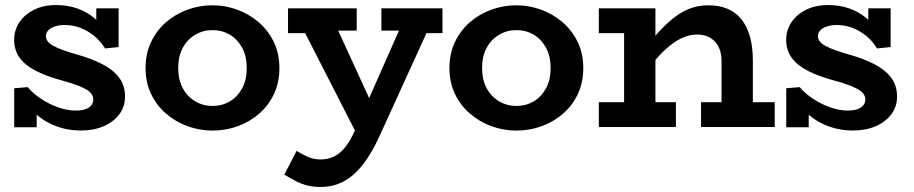

<svg xmlns="http://www.w3.org/2000/svg" viewBox="-20 -504 3628 762"><path d="M301.8 14Q267.3 14 234.8 6.4Q202.4 -1.2 173.3 -16.4Q144.3 -31.5 119.9 -53.6Q95.5 -75.8 77.5 -105L125.6 -106.3V1H36.4V-153.8L90 -158.2Q110.9 -133.1 143.2 -111.7Q175.4 -90.4 211.5 -77.8Q247.7 -65.2 280 -65.2Q302.3 -65.2 317.8 -70.3Q333.4 -75.4 341.8 -85.5Q350.2 -95.6 350.2 -109.1Q350.2 -120.7 343.4 -130.8Q336.7 -140.8 321.6 -149.5Q306.5 -158.2 281.3 -167.5Q256.2 -176.8 218.8 -186.6Q162.1 -202.5 121.2 -223.4Q80.3 -244.3 58.3 -274.4Q36.2 -304.6 36.2 -346.6Q36.2 -384.5 57 -415.6Q77.7 -446.7 115.1 -465.3Q152.6 -484 203.4 -484Q247.1 -484 285.5 -470.9Q323.8 -457.8 354.7 -431.8Q385.6 -405.8 406.8 -366.7L362.1 -364.9V-471H450.7V-317.2L397 -311.8Q378.5 -341.6 352.6 -362.5Q326.6 -383.3 297.2 -394.1Q267.8 -404.8 237.7 -404.8Q215.8 -404.8 198.6 -399.3Q181.4 -393.9 171.8 -383.8Q162.3 -373.7 162.3 -360.2Q162.3 -348.8 169.6 -339.5Q176.8 -330.2 192.1 -321.8Q207.4 -313.4 231.4 -304.8Q255.3 -296.2 288.3 -286.8Q344.1 -270.9 386.5 -249.1Q428.9 -227.3 452.6 -196.1Q476.2 -165 476.2 -120.3Q476.2 -80.3 453.2 -50Q430.2 -19.6 390.9 -2.8Q351.5 14 301.8 14Z M823.4 14.2Q771.6 14.2 723.8 -3.4Q676 -21 638.5 -53.5Q601.1 -86 579.4 -131.5Q557.7 -177 557.7 -234Q557.7 -291 579.4 -337Q601.1 -383 638.5 -415.5Q676 -448 723.8 -465.5Q771.6 -483 823.4 -483Q874.2 -483 921.7 -465.5Q969.3 -448 1007 -415.5Q1044.7 -383 1066.8 -337Q1088.9 -291 1088.9 -234Q1088.9 -177 1067.6 -131.5Q1046.3 -86 1009.3 -53.5Q972.4 -21 924.4 -3.4Q876.5 14.2 823.4 14.2ZM823.4 -83.5Q861.6 -83.5 892.3 -101.8Q922.9 -120.1 941.1 -153.7Q959.3 -187.4 959.3 -234Q959.3 -280.6 941.1 -314.3Q922.9 -347.9 892.3 -366.2Q861.6 -384.5 823.4 -384.5Q785.9 -384.5 754.8 -366.2Q723.7 -347.9 705.5 -314.3Q687.3 -280.6 687.3 -234Q687.3 -187.4 705.5 -153.7Q723.7 -120.1 754.8 -101.8Q785.9 -83.5 823.4 -83.5Z M1252.3 238Q1222 238 1198 231.7Q1173.9 225.3 1152.2 213.8Q1130.6 202.3 1108.4 189L1157.1 94.8Q1175.5 106.4 1199.6 117.6Q1223.7 128.8 1252.3 128.8Q1280.3 128.8 1304.1 117.9Q1327.9 106.9 1348.5 82.2Q1369.1 57.5 1386.9 16.8L1594.9 -453.8H1709.6L1484.7 39.5Q1454.2 106 1419.4 150.1Q1384.6 194.2 1343.6 216.1Q1302.5 238 1252.3 238ZM1409.2 54.2 1168.7 -416.3H1306.7L1493.4 -9.3ZM1123.1 -372.5V-471H1395.7V-382.5H1231.6L1228.6 -372.5ZM1493.6 -382.5V-471H1736.1V-372.5H1633.9L1631.3 -382.5Z M2029.4 14.2Q1977.6 14.2 1929.8 -3.4Q1882 -21 1844.5 -53.5Q1807.1 -86 1785.4 -131.5Q1763.7 -177 1763.7 -234Q1763.7 -291 1785.4 -337Q1807.1 -383 1844.5 -415.5Q1882 -448 1929.8 -465.5Q1977.6 -483 2029.4 -483Q2080.2 -483 2127.7 -465.5Q2175.3 -448 2213 -415.5Q2250.7 -383 2272.8 -337Q2294.9 -291 2294.9 -234Q2294.9 -177 2273.6 -131.5Q2252.3 -86 2215.3 -53.5Q2178.4 -21 2130.4 -3.4Q2082.5 14.2 2029.4 14.2ZM2029.4 -83.5Q2067.6 -83.5 2098.3 -101.8Q2128.9 -120.1 2147.1 -153.7Q2165.3 -187.4 2165.3 -234Q2165.3 -280.6 2147.1 -314.3Q2128.9 -347.9 2098.3 -366.2Q2067.6 -384.5 2029.4 -384.5Q1991.9 -384.5 1960.8 -366.2Q1929.7 -347.9 1911.5 -314.3Q1893.3 -280.6 1893.3 -234Q1893.3 -187.4 1911.5 -153.7Q1929.7 -120.1 1960.8 -101.8Q1991.9 -83.5 2029.4 -83.5Z M2843.6 0V-262.4Q2843.6 -285.6 2837.3 -304.7Q2830.9 -323.9 2818.4 -337.8Q2805.8 -351.7 2787.7 -359.3Q2769.6 -366.9 2746 -366.9Q2720.4 -366.9 2694.5 -356.5Q2668.6 -346.2 2642.4 -325.8Q2616.1 -305.4 2589.9 -276.1Q2563.6 -246.8 2536.3 -208.9V-307.6Q2569.5 -350.7 2600.1 -383.3Q2630.8 -415.9 2660.9 -438.3Q2690.9 -460.8 2723 -471.9Q2755.1 -483 2791.3 -483Q2833.8 -483 2866.8 -469.4Q2899.7 -455.9 2922 -428.2Q2944.3 -400.6 2956.1 -359.7Q2967.9 -318.7 2967.9 -263.8V0ZM2356.6 0V-98.5H2662.5V0ZM2456.9 0V-471H2581.2V0ZM2356.6 -372.5V-471H2552.8V-372.5ZM2762.3 0V-98.5H3054.6V0Z M3365.8 14Q3331.3 14 3298.8 6.4Q3266.4 -1.2 3237.3 -16.4Q3208.3 -31.5 3183.9 -53.6Q3159.5 -75.8 3141.5 -105L3189.6 -106.3V1H3100.4V-153.8L3154 -158.2Q3174.9 -133.1 3207.2 -111.7Q3239.4 -90.4 3275.5 -77.8Q3311.7 -65.2 3344 -65.2Q3366.3 -65.2 3381.8 -70.3Q3397.4 -75.4 3405.8 -85.5Q3414.2 -95.6 3414.2 -109.1Q3414.2 -120.7 3407.4 -130.8Q3400.7 -140.8 3385.6 -149.5Q3370.5 -158.2 3345.3 -167.5Q3320.2 -176.8 3282.8 -186.6Q3226.1 -202.5 3185.2 -223.4Q3144.3 -244.3 3122.3 -274.4Q3100.2 -304.6 3100.2 -346.6Q3100.2 -384.5 3121 -415.6Q3141.7 -446.7 3179.1 -465.3Q3216.6 -484 3267.4 -484Q3311.1 -484 3349.5 -470.9Q3387.8 -457.8 3418.7 -431.8Q3449.6 -405.8 3470.8 -366.7L3426.1 -364.9V-471H3514.7V-317.2L3461 -311.8Q3442.5 -341.6 3416.6 -362.5Q3390.6 -383.3 3361.2 -394.1Q3331.8 -404.8 3301.7 -404.8Q3279.8 -404.8 3262.6 -399.3Q3245.4 -393.9 3235.8 -383.8Q3226.3 -373.7 3226.3 -360.2Q3226.3 -348.8 3233.6 -339.5Q3240.8 -330.2 3256.1 -321.8Q3271.4 -313.4 3295.4 -304.8Q3319.3 -296.2 3352.3 -286.8Q3408.1 -270.9 3450.5 -249.1Q3492.9 -227.3 3516.6 -196.1Q3540.2 -165 3540.2 -120.3Q3540.2 -80.3 3517.2 -50Q3494.2 -19.6 3454.9 -2.8Q3415.5 14 3365.8 14Z"/></svg>

Font: BioRhyme ExtraBold
Style: Regular
Weight: 800
Designer: Aoife Mooney
Foundry: Aoife Mooney Type
Version: Version 1.600;gftools[0.9.33]